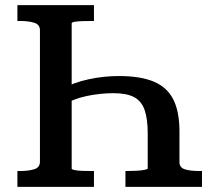

<svg xmlns="http://www.w3.org/2000/svg" viewBox="-20 -730 841 750"><path d="M347 -710V-648H338Q321 -648 303 -647.5Q285 -647 272.5 -645Q260 -643 260 -639V-71Q260 -68 272.5 -65.5Q285 -63 303 -62.5Q321 -62 338 -62H347V0H48V-62H59Q92 -62 114 -69Q136 -76 136 -98V-612Q136 -634 114 -641Q92 -648 59 -648H48V-710ZM444 -433Q529 -433 581 -411Q633 -389 657 -341.5Q681 -294 681 -216V-97Q681 -75 702.5 -68.5Q724 -62 758 -62H769V0H470V-62H478Q496 -62 514 -63Q532 -64 544.5 -66.5Q557 -69 557 -72V-209Q557 -267 544.5 -301.5Q532 -336 503 -351Q474 -366 423 -366Q372 -366 319 -355Q266 -344 219 -316V-381Q268 -408 327 -420.5Q386 -433 444 -433Z"/></svg>

Font: Roboto Serif Medium
Style: Regular
Weight: 500
Designer: Greg Gazdowicz
Foundry: Commercial Type
Version: Version 1.008